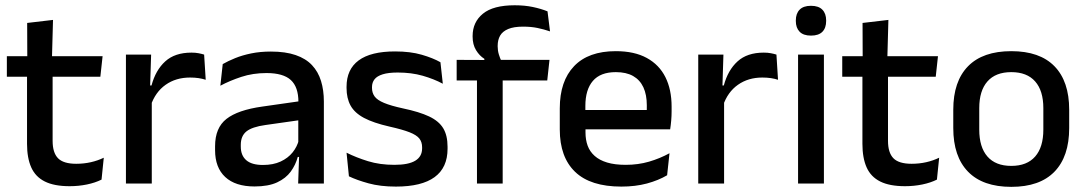

<svg xmlns="http://www.w3.org/2000/svg" viewBox="-20 -696 4117 728"><path d="M244 10Q185.5 10 150 -7.8Q114.5 -25.5 98.5 -61.2Q82.5 -97 82.5 -150.5V-449.5H179.5V-162Q179.5 -117 200 -96Q220.5 -75 269 -75Q298 -75 324.5 -81Q351 -87 373.5 -98L365 -15Q341 -3 309.5 3.5Q278 10 244 10ZM360.5 -405H6V-483H369ZM177 -474.5H83.5L83 -609L181 -620.5Z M551.5 -295.5 530.5 -372H554.5Q570 -430 606.5 -463.2Q643 -496.5 706 -496.5Q721 -496.5 732.8 -494.2Q744.5 -492 754 -489L760 -393.5Q748 -397.5 733 -399.8Q718 -402 700.5 -402Q647 -402 608 -374.5Q569 -347 551.5 -295.5ZM555.5 0H457.5V-489H553L548.5 -346.5L555.5 -339.5Z M1208 0H1110.5L1114.5 -116L1111 -131V-285L1111.5 -309.5Q1111.5 -366 1082.8 -392.5Q1054 -419 990.5 -419Q939 -419 895 -404.5Q851 -390 815.5 -371L824.5 -453Q844.5 -464.5 871.5 -475.5Q898.5 -486.5 932.5 -493.5Q966.5 -500.5 1007 -500.5Q1062.5 -500.5 1101 -487.2Q1139.5 -474 1163 -449Q1186.5 -424 1197.2 -389Q1208 -354 1208 -311ZM945 11Q872.5 11 834 -24.8Q795.5 -60.5 795.5 -126.5V-141.5Q795.5 -211.5 838.8 -245.2Q882 -279 975 -292L1122 -313L1127.5 -242L986.5 -222Q936 -215 914.5 -197.8Q893 -180.5 893 -147V-140Q893 -106.5 913.8 -88.5Q934.5 -70.5 977 -70.5Q1016 -70.5 1044 -83.5Q1072 -96.5 1089.5 -118.2Q1107 -140 1113.5 -166.5L1127 -101H1109Q1101 -71 1082.5 -45.5Q1064 -20 1030.8 -4.5Q997.5 11 945 11Z M1481 11.5Q1422 11.5 1377.5 -0.8Q1333 -13 1303 -27.5L1294 -117Q1331 -98.5 1375.5 -84.8Q1420 -71 1475.5 -71Q1529 -71 1554.8 -86.8Q1580.5 -102.5 1580.5 -133.5V-137.5Q1580.5 -157.5 1570 -170.8Q1559.5 -184 1532.8 -194.5Q1506 -205 1457 -216Q1395.5 -230 1360 -249Q1324.5 -268 1309.2 -295.8Q1294 -323.5 1294 -362.5V-367Q1294 -433 1340 -467Q1386 -501 1478 -501Q1536 -501 1579 -488.5Q1622 -476 1650 -460L1659 -378.5Q1625.5 -396.5 1582.8 -408.8Q1540 -421 1488 -421Q1452.5 -421 1431 -414.2Q1409.5 -407.5 1400 -395.2Q1390.5 -383 1390.5 -366V-362.5Q1390.5 -344 1400.5 -330.2Q1410.5 -316.5 1436.2 -305.8Q1462 -295 1508 -285Q1570 -272 1607 -254.5Q1644 -237 1660.5 -209.8Q1677 -182.5 1677 -139.5V-132Q1677 -60.5 1628 -24.5Q1579 11.5 1481 11.5Z M1931.5 -676Q1969.5 -676 2000.2 -669.5Q2031 -663 2056 -653L2065.5 -577Q2042 -585 2017.8 -590Q1993.5 -595 1963.5 -595Q1928 -595 1906.8 -586Q1885.5 -577 1876.2 -560.8Q1867 -544.5 1867 -522V-520Q1867 -504 1871.5 -489.5Q1876 -475 1881.5 -463.5L1816.5 -461.5V-473Q1798 -484.5 1785 -505.8Q1772 -527 1772 -557V-559.5Q1772 -612 1811 -644Q1850 -676 1931.5 -676ZM1886 0H1788.5V-440.5H1886ZM2055 -391H1711.5V-469L1826 -468.5L1866 -469H2063.5Z M2336 11.5Q2219 11.5 2160.8 -44.2Q2102.5 -100 2102.5 -205V-285Q2102.5 -388.5 2156.8 -445.2Q2211 -502 2315 -502Q2385.5 -502 2432.5 -476.2Q2479.5 -450.5 2503 -403.5Q2526.5 -356.5 2526.5 -292V-273.5Q2526.5 -256.5 2525 -239Q2523.5 -221.5 2521 -205.5H2431Q2432 -231.5 2432.2 -254.5Q2432.5 -277.5 2432.5 -296.5Q2432.5 -337 2419.5 -365Q2406.5 -393 2380.5 -407.8Q2354.5 -422.5 2315 -422.5Q2256.5 -422.5 2228 -389.2Q2199.5 -356 2199.5 -294.5V-248.5L2200 -237V-193.5Q2200 -166 2208.2 -143.5Q2216.5 -121 2234.8 -104.8Q2253 -88.5 2282 -79.8Q2311 -71 2352.5 -71Q2399.5 -71 2440.8 -83Q2482 -95 2518.5 -115L2509.5 -31.5Q2476.5 -12 2432.8 -0.2Q2389 11.5 2336 11.5ZM2501 -205.5H2154.5V-279H2501Z M2721.5 -295.5 2700.5 -372H2724.5Q2740 -430 2776.5 -463.2Q2813 -496.5 2876 -496.5Q2891 -496.5 2902.8 -494.2Q2914.5 -492 2924 -489L2930 -393.5Q2918 -397.5 2903 -399.8Q2888 -402 2870.5 -402Q2817 -402 2778 -374.5Q2739 -347 2721.5 -295.5ZM2725.5 0H2627.5V-489H2723L2718.5 -346.5L2725.5 -339.5Z M3104 0H3006V-489H3104ZM3055 -561Q3026 -561 3011.8 -575.8Q2997.5 -590.5 2997.5 -616.5V-618.5Q2997.5 -644.5 3011.8 -659.2Q3026 -674 3055 -674Q3084 -674 3098.2 -659.2Q3112.5 -644.5 3112.5 -618.5V-616.5Q3112.5 -590 3098.2 -575.5Q3084 -561 3055 -561Z M3411.5 10Q3353 10 3317.5 -7.8Q3282 -25.5 3266 -61.2Q3250 -97 3250 -150.5V-449.5H3347V-162Q3347 -117 3367.5 -96Q3388 -75 3436.5 -75Q3465.5 -75 3492 -81Q3518.5 -87 3541 -98L3532.5 -15Q3508.5 -3 3477 3.5Q3445.5 10 3411.5 10ZM3528 -405H3173.5V-483H3536.5ZM3344.5 -474.5H3251L3250.5 -609L3348.5 -620.5Z M3814.5 12.5Q3706.5 12.5 3650.5 -45Q3594.5 -102.5 3594.5 -210.5V-280Q3594.5 -387.5 3650.5 -444.8Q3706.5 -502 3814.5 -502Q3922.5 -502 3978.2 -444.8Q4034 -387.5 4034 -280V-210.5Q4034 -102.5 3978.2 -45Q3922.5 12.5 3814.5 12.5ZM3814.5 -67Q3874 -67 3905 -102.5Q3936 -138 3936 -204.5V-286Q3936 -352 3905 -387.2Q3874 -422.5 3814.5 -422.5Q3755 -422.5 3724 -387.2Q3693 -352 3693 -286V-204.5Q3693 -138 3724 -102.5Q3755 -67 3814.5 -67Z"/></svg>

Font: Anek Kannada Medium Medium
Style: Regular
Weight: 500
Version: Version 1.003